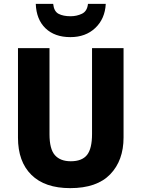

<svg xmlns="http://www.w3.org/2000/svg" viewBox="-20 -963 731 993"><path d="M619 -252Q619 -133 550 -61.5Q481 10 343 10Q212 10 142.5 -58.5Q73 -127 73 -251V-714H236V-269Q236 -192 264 -160.5Q292 -129 346 -129Q404 -129 430 -161.5Q456 -194 456 -270V-714H619ZM527 -943Q523 -866 473 -818.5Q423 -771 344 -771Q263 -771 215.5 -816.5Q168 -862 165 -943H255Q259 -904 283 -891.5Q307 -879 345 -879Q377 -879 404 -892Q431 -905 435 -943Z"/></svg>

Font: Noto Sans Telugu SemiCondensed ExtraBold
Style: Regular
Weight: 800
Width: 4
Designer: Jelle Bosma - Monotype Design Team
Foundry: Monotype Imaging Inc.
Version: Version 2.005; ttfautohint (v1.8.4.7-5d5b)